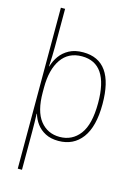

<svg xmlns="http://www.w3.org/2000/svg" viewBox="-144 -835 812 1143"><g transform="rotate(15 262.0 -264.0)"><path d="M472 -269Q472 -131 419.5 -60.5Q367 10 274 10Q227 10 193.5 -7.5Q160 -25 139.5 -53Q119 -81 110 -113H108Q109 -88 109.5 -60.5Q110 -33 110 -4V232H84V-760H110V-523Q110 -499 109 -465.5Q108 -432 106 -405H108Q118 -440 139.5 -470Q161 -500 196 -519Q231 -538 282 -538Q472 -538 472 -269ZM445 -269Q445 -513 281 -513Q198 -513 154 -449.5Q110 -386 110 -275V-246Q110 -129 155 -72Q200 -15 275 -15Q352 -15 398.5 -76Q445 -137 445 -269Z"/></g></svg>

Font: Noto Sans Tamil SemiCondensed Thin
Style: Regular
Weight: 100
Width: 4
Designer: Jelle Bosma - Monotype Design Team
Foundry: Monotype Imaging Inc.
Version: Version 2.004; ttfautohint (v1.8.4.7-5d5b)